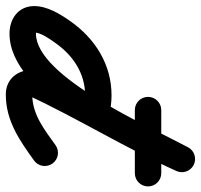

<svg xmlns="http://www.w3.org/2000/svg" viewBox="-72 -594 685 654"><g transform="rotate(90 270.0 -266.5)"><path d="M340.5 -294.5C315.8 -301.1 292.7 -304.4 266.9 -304.4C162.6 -304.4 74.4 -248.9 15.2 -164.9C-9.5 -129.8 -36.8 -85.7 -36.8 -41.2C-36.8 13.1 6.4 43.1 57 43.1C268.8 43.1 432.2 -352.2 523.7 -522.7C535.4 -544.6 527.2 -571.9 505.3 -583.7C483.4 -595.4 456.1 -587.2 444.3 -565.3C372.9 -432.1 204.6 -46.9 57 -46.9C51.5 -46.9 45.8 -50.7 50.2 -46.1C51.3 -44.9 53.2 -40.2 53.2 -41.2C53.2 -63.9 76.5 -95.7 88.8 -113.1C131 -173 191.9 -214.4 266.9 -214.4C284.9 -214.4 300.3 -212.1 317.5 -207.5C341.5 -201.1 366.1 -215.4 372.5 -239.5C378.9 -263.5 364.6 -288.1 340.5 -294.5ZM443 -562.5C365.2 -390 264.8 -227.7 184.4 -56.1C184.1 -55.4 183 -51 182 -46.6C181 -42.2 180.1 -37.7 180.1 -37C180.1 14.2 210 55.7 264.6 55.7C353.8 55.7 420.5 9 489.3 -40.5C509.5 -55 514 -83.1 499.5 -103.3C485 -123.5 456.9 -128 436.7 -113.5C384.7 -76.1 332.4 -34.3 264.6 -34.3C261.3 -34.3 265.9 -33.4 267.4 -32.2C273.4 -27.6 270.1 -24 270.1 -37C270.1 -37.7 268.9 -32.6 267.8 -27.5C266.6 -22.4 265.6 -17.2 265.9 -17.9C346.4 -189.9 447 -352.5 525 -525.5C535.2 -548.2 525.2 -574.8 502.5 -585C479.8 -595.2 453.2 -585.2 443 -562.5ZM317.5 -383.8C389.2 -383.8 460.8 -383.8 532.5 -383.8C557.4 -383.8 577.5 -403.9 577.5 -428.8C577.5 -453.6 557.4 -473.8 532.5 -473.8C460.8 -473.8 389.2 -473.8 317.5 -473.8C292.6 -473.8 272.5 -453.6 272.5 -428.8C272.5 -403.9 292.6 -383.8 317.5 -383.8Z"/></g></svg>

Font: FRB American Cursive Guidelines Arrows Black
Style: Bold Italic
Weight: 900
Italic angle: -25°
Version: Version 2.0;Modular Font Editor K font №1